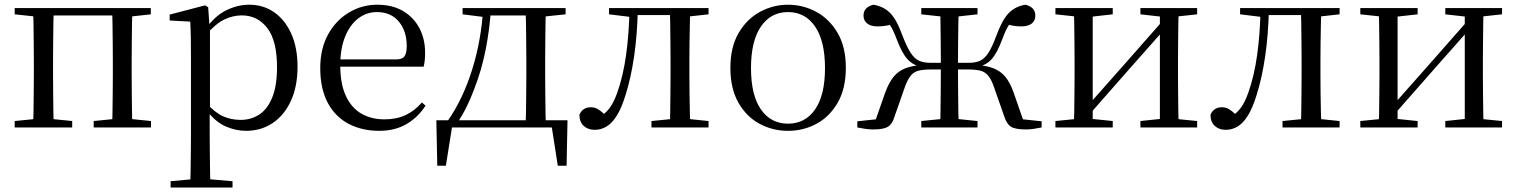

<svg xmlns="http://www.w3.org/2000/svg" viewBox="-20 -551 6558 830"><path d="M123.1 0Q124.3 -24.4 124.8 -65.3Q125.3 -106.3 125.8 -150.3Q126.3 -194.3 126.3 -228.5V-288.3Q126.3 -321.7 125.8 -365.7Q125.3 -409.7 124.8 -450.7Q124.3 -491.8 123.1 -516H212.3Q211.3 -491.8 210.8 -450.7Q210.3 -409.7 209.8 -365.7Q209.3 -321.7 209.3 -288.3V-228.5Q209.3 -194.3 209.8 -150.3Q210.3 -106.3 210.8 -65.3Q211.3 -24.4 212.3 0ZM464.8 0Q465.8 -24.4 466.3 -65.3Q466.8 -106.3 467.3 -150.3Q467.8 -194.3 467.8 -228.5V-288.3Q467.8 -321.7 467.3 -365.7Q466.8 -409.7 466.3 -450.7Q465.8 -491.8 464.8 -516H552.2Q551.2 -491.8 550.7 -450.7Q550.2 -409.7 549.7 -365.7Q549.2 -321.7 549.2 -288.3V-228.5Q549.2 -194.3 549.7 -150.3Q550.2 -106.3 550.7 -65.3Q551.2 -24.4 552.2 0ZM43.5 0V-27.8L152.7 -38.6H184.7L292.1 -27.8V0ZM385 0V-27.8L493.4 -38.6H526.4L632.8 -27.8V0ZM43.5 -489.1V-516H167V-477.4H152.7ZM508.7 -477.4V-516H632V-489.1L526.4 -477.4ZM167 -484.1V-516H508.7V-484.1Z M717.5 259.8V232.4L828.7 222.2H866.5L985.2 232.4V259.8ZM802.5 259.8Q803.5 225.6 804 185.1Q804.5 144.5 805 103.1Q805.5 61.7 805.5 26.7V-286.8Q805.5 -338.2 805 -379.5Q804.5 -420.7 802.5 -457.5L713.5 -462.4V-487.9L866.9 -528L879.9 -519.6L885.9 -435.3L887.7 -430.1V-78.7L886.5 -68.7V26.5Q886.5 60.7 887 102.2Q887.5 143.7 888 184.7Q888.5 225.6 889.5 259.8ZM1043.6 14.6Q999.1 14.6 954.2 -5.1Q909.3 -24.9 871.2 -77.1H858.4L872.3 -105.1Q909.5 -63.7 944.4 -48.2Q979.2 -32.7 1020.5 -32.7Q1064.2 -32.7 1099.6 -55.1Q1135.1 -77.6 1156.3 -128.1Q1177.5 -178.6 1177.5 -260.8Q1177.5 -374.9 1135.5 -429.7Q1093.4 -484.5 1024.9 -484.5Q987.4 -484.5 950 -466.8Q912.5 -449.1 868.2 -398.2L857.6 -425H868.5Q907.9 -481.5 957.2 -506.1Q1006.6 -530.6 1057.3 -530.6Q1118.5 -530.6 1165.2 -498Q1212 -465.4 1239.1 -405.4Q1266.2 -345.3 1266.2 -262.6Q1266.2 -177.1 1237.5 -114.8Q1208.7 -52.4 1158.4 -18.9Q1108.2 14.6 1043.6 14.6Z M1619.3 14.6Q1545.5 14.6 1487.6 -15.4Q1429.7 -45.5 1397.1 -106.2Q1364.4 -167 1364.4 -256.8Q1364.4 -341.1 1398.5 -402.5Q1432.6 -463.8 1488.8 -497.2Q1545 -530.6 1610.9 -530.6Q1676.2 -530.6 1722.4 -503.3Q1768.6 -475.9 1793.1 -429.2Q1817.7 -382.4 1817.7 -323.2Q1817.7 -286.8 1811.4 -262.9H1402.6V-294.2H1693.3Q1719.6 -294.2 1729 -308.2Q1738.3 -322.1 1738.3 -352.3Q1738.3 -416.2 1704.2 -457.5Q1670.2 -498.8 1608.6 -498.8Q1564.8 -498.8 1529 -471.6Q1493.1 -444.5 1472 -392.8Q1450.9 -341.2 1450.9 -268.7Q1450.9 -188 1475.4 -135.9Q1499.9 -83.8 1542.9 -59.4Q1586 -35 1641.5 -35Q1694.5 -35 1733.8 -53.7Q1773.2 -72.3 1803.7 -108.1L1819.6 -94.3Q1787 -43.5 1737 -14.4Q1687 14.6 1619.3 14.6Z M2387.9 0H1912.9L1937.2 -21.1L1907.5 165.4H1870.3L1866.3 -31.1H2433.3L2429.3 165.4H2391.3L2362.2 -21.5ZM2252.1 0Q2253.3 -24.4 2253.8 -65.3Q2254.3 -106.3 2254.8 -150.3Q2255.3 -194.3 2255.3 -228.5V-288.3Q2255.3 -321.7 2254.8 -365.7Q2254.3 -409.7 2253.8 -450.7Q2253.3 -491.8 2252.1 -516H2339.7Q2338.7 -491.8 2338.2 -450.7Q2337.7 -409.7 2337.2 -365.7Q2336.7 -321.7 2336.7 -288.3V-228.5Q2336.7 -194.3 2337.2 -150.3Q2337.7 -106.3 2338.2 -65.3Q2338.7 -24.4 2339.7 0ZM1979.7 -489.1V-516H2081.7V-477.4H2072.6ZM2297.1 -477.4V-516H2425.1V-489.1L2313.5 -477.4ZM1916.8 -30.4Q1981.2 -123.1 2020.8 -249.2Q2060.4 -375.4 2068.8 -516H2102.6Q2097 -425.3 2079.6 -337.1Q2062.2 -248.8 2031.2 -169.3Q2016.3 -128.8 1997.7 -90.6Q1979.1 -52.5 1956.1 -19.1V-6.8ZM2081.7 -484.1V-516H2298.9V-484.1Z M2550.7 10.2Q2521.6 10.2 2503.1 -7Q2484.7 -24.2 2484.7 -54.8Q2491.7 -71.3 2504.1 -79.3Q2516.4 -87.4 2534.3 -87.4Q2552.3 -87.4 2568.3 -77Q2584.4 -66.6 2602.6 -45.9V-35.9H2574V-46.1Q2599.7 -62.7 2616.5 -85.7Q2633.2 -108.6 2647.9 -149.1Q2673.7 -221.4 2686.6 -313.7Q2699.5 -406.1 2701.3 -516H2737.4Q2735.2 -403.6 2721.3 -308Q2707.4 -212.4 2683.6 -138.5Q2667 -84.3 2646.6 -51.4Q2626.2 -18.6 2602.2 -4.2Q2578.3 10.2 2550.7 10.2ZM2612.8 -489.1V-516H2716V-477.4H2708.8ZM2717.8 -486V-516H2908.9V-486ZM2796.2 0V-27.8L2904.9 -38.6H2937.3L3043 -27.8V0ZM2875.7 0Q2876.7 -24.4 2877.2 -65.3Q2877.7 -106.3 2878.2 -150.3Q2878.7 -194.3 2878.7 -228.5V-288.3Q2878.7 -321.7 2878.2 -365.7Q2877.7 -409.7 2877.2 -450.7Q2876.7 -491.8 2875.7 -516H2964.2Q2963.2 -491.8 2962.2 -450.7Q2961.2 -409.7 2960.7 -365.7Q2960.2 -321.7 2960.2 -288.3V-228.5Q2960.2 -194.3 2960.7 -150.3Q2961.2 -106.3 2962.2 -65.3Q2963.2 -24.4 2964.2 0ZM2919.5 -477.4V-516H3043V-489.1L2937.3 -477.4Z M3386.5 14.6Q3320.2 14.6 3263.4 -15.9Q3206.6 -46.5 3172 -107.4Q3137.4 -168.3 3137.4 -257.8Q3137.4 -347.6 3173.1 -408.5Q3208.7 -469.3 3265.7 -500Q3322.7 -530.6 3386.5 -530.6Q3451.2 -530.6 3508.2 -500.1Q3565.2 -469.5 3600.9 -408.7Q3636.5 -347.8 3636.5 -257.8Q3636.5 -168 3601.4 -107.2Q3566.3 -46.3 3509.5 -15.8Q3452.7 14.6 3386.5 14.6ZM3386.5 -16.4Q3461 -16.4 3503.7 -78.2Q3546.4 -140.1 3546.4 -256.6Q3546.4 -373.4 3503.7 -436.1Q3461 -498.8 3386.5 -498.8Q3312.1 -498.8 3269.3 -436.1Q3226.5 -373.4 3226.5 -256.6Q3226.5 -140.1 3269.3 -78.2Q3312.1 -16.4 3386.5 -16.4Z M3686.1 0V-26.6L3813.8 -40.3L3758.6 -13.4L3807 -151.8Q3823.1 -194.7 3843.1 -219.2Q3863.1 -243.7 3893.2 -255.5Q3923.3 -267.4 3969.6 -270.6L3966 -260.6Q3927.4 -268.4 3903.1 -294.9Q3878.7 -321.5 3855.9 -382.7Q3842 -419.6 3829.6 -439.2Q3817.2 -458.7 3797.6 -479.2L3845.7 -448.4Q3828.6 -443.3 3811.9 -440.1Q3795.1 -436.9 3772.9 -436.9Q3745 -436.9 3729 -449.3Q3712.9 -461.7 3712.9 -483.8Q3712.9 -519.7 3755.4 -530.6Q3799.3 -523.8 3828.1 -494.7Q3856.9 -465.6 3882.4 -394.1Q3900.9 -346.3 3917.5 -321.4Q3934 -296.6 3953.8 -288.1Q3973.6 -279.6 3999.8 -279.6H4084.2V-250.6H4002.2Q3969.8 -250.6 3949.6 -245.1Q3929.4 -239.6 3916.2 -223Q3903 -206.4 3890.9 -172.6L3846.9 -46.9Q3837.7 -14.9 3818.6 -3.2Q3799.5 8.6 3754.7 8.6Q3738.4 8.6 3720.7 6Q3702.9 3.4 3686.1 0ZM4482.9 0Q4466.1 3.4 4448.4 6Q4430.7 8.6 4414.8 8.6Q4369 8.6 4350.4 -3.2Q4331.8 -14.9 4321.6 -46.9L4277.6 -172.6Q4266.2 -206.4 4252.6 -223Q4239.1 -239.6 4219.4 -245.1Q4199.6 -250.6 4167 -250.6H4084.2V-279.6H4169.5Q4196.9 -279.6 4216.2 -288.1Q4235.5 -296.6 4252 -321.4Q4268.5 -346.3 4286.1 -394.1Q4312.3 -465.6 4340.9 -494.7Q4369.4 -523.8 4413.3 -530.6Q4455.7 -519.7 4455.7 -483.1Q4455.7 -460.9 4439.6 -448.9Q4423.5 -436.9 4395.6 -436.9Q4373.2 -436.9 4357.3 -440.1Q4341.5 -443.3 4325.2 -448.4L4370.9 -479.2Q4351.3 -458.7 4339 -439.2Q4326.7 -419.6 4313.3 -382.7Q4290.5 -321.5 4266.6 -294.9Q4242.6 -268.4 4202.4 -260.6L4198.6 -270.6Q4245 -267.4 4275.2 -255.5Q4305.4 -243.7 4325.8 -219.2Q4346.1 -194.7 4361.5 -151.8L4409.6 -13.4L4355.3 -40.3L4482.9 -26.6ZM4043.9 0Q4045.2 -24.4 4045.7 -66.4Q4046.2 -108.5 4046.7 -158.6Q4047.2 -208.7 4047.2 -256.6V-274Q4047.2 -315 4046.7 -361.8Q4046.2 -408.5 4045.7 -450.1Q4045.2 -491.8 4043.9 -516H4124.5Q4123.5 -491.8 4122.9 -450.1Q4122.3 -408.5 4121.8 -361.8Q4121.3 -315 4121.3 -274V-256.6Q4121.3 -208.7 4121.8 -158.6Q4122.3 -108.5 4122.9 -66.4Q4123.5 -24.4 4124.5 0ZM3962.6 0V-27.8L4070.2 -38.6H4100.3L4205.7 -27.8V0ZM3962.6 -489.1V-516H4205.7V-489.1L4100.3 -477.4H4070.2Z M4542.5 0V-27.8L4650.7 -38.6H4685.3L4790.3 -27.8V0ZM4909.9 0V-27.8L5012.6 -38.6H5047L5155.2 -27.8V0ZM4622.1 0Q4623.3 -24.4 4623.8 -65.3Q4624.3 -106.3 4624.8 -150.3Q4625.3 -194.3 4625.3 -228.5V-288.3Q4625.3 -321.7 4624.8 -365.7Q4624.3 -409.7 4623.8 -450.7Q4623.3 -491.8 4622.1 -516H4703.7V0ZM4681.1 -46.9 4645.9 -65.8H4657.3L4834.2 -265.6L5015 -470.9L5048.7 -451H5037.4L4859.1 -249.4ZM4994.1 0V-516H5075.4Q5074.4 -491.8 5073.9 -450.7Q5073.4 -409.7 5072.9 -365.7Q5072.4 -321.7 5072.4 -288.3V-228.5Q5072.4 -194.3 5072.9 -150.3Q5073.4 -106.3 5073.9 -65.3Q5074.4 -24.4 5075.4 0ZM4542.5 -489.1V-516H4790.3V-489.1L4686.1 -477.4H4651.7ZM4909.9 -489.1V-516H5155.2V-489.1L5047.8 -477.4H5013.4Z M5278.7 10.2Q5249.6 10.2 5231.1 -7Q5212.7 -24.2 5212.7 -54.8Q5219.7 -71.3 5232.1 -79.3Q5244.4 -87.4 5262.3 -87.4Q5280.3 -87.4 5296.3 -77Q5312.4 -66.6 5330.6 -45.9V-35.9H5302V-46.1Q5327.7 -62.7 5344.5 -85.7Q5361.2 -108.6 5375.9 -149.1Q5401.7 -221.4 5414.6 -313.7Q5427.5 -406.1 5429.3 -516H5465.4Q5463.2 -403.6 5449.3 -308Q5435.4 -212.4 5411.6 -138.5Q5395 -84.3 5374.6 -51.4Q5354.2 -18.6 5330.2 -4.2Q5306.3 10.2 5278.7 10.2ZM5340.8 -489.1V-516H5444V-477.4H5436.8ZM5445.8 -486V-516H5636.9V-486ZM5524.2 0V-27.8L5632.9 -38.6H5665.3L5771 -27.8V0ZM5603.7 0Q5604.7 -24.4 5605.2 -65.3Q5605.7 -106.3 5606.2 -150.3Q5606.7 -194.3 5606.7 -228.5V-288.3Q5606.7 -321.7 5606.2 -365.7Q5605.7 -409.7 5605.2 -450.7Q5604.7 -491.8 5603.7 -516H5692.2Q5691.2 -491.8 5690.2 -450.7Q5689.2 -409.7 5688.7 -365.7Q5688.2 -321.7 5688.2 -288.3V-228.5Q5688.2 -194.3 5688.7 -150.3Q5689.2 -106.3 5690.2 -65.3Q5691.2 -24.4 5692.2 0ZM5647.5 -477.4V-516H5771V-489.1L5665.3 -477.4Z M5860.5 0V-27.8L5968.7 -38.6H6003.3L6108.3 -27.8V0ZM6227.9 0V-27.8L6330.6 -38.6H6365L6473.2 -27.8V0ZM5940.1 0Q5941.3 -24.4 5941.8 -65.3Q5942.3 -106.3 5942.8 -150.3Q5943.3 -194.3 5943.3 -228.5V-288.3Q5943.3 -321.7 5942.8 -365.7Q5942.3 -409.7 5941.8 -450.7Q5941.3 -491.8 5940.1 -516H6021.7V0ZM5999.1 -46.9 5963.9 -65.8H5975.3L6152.2 -265.6L6333 -470.9L6366.7 -451H6355.4L6177.1 -249.4ZM6312.1 0V-516H6393.4Q6392.4 -491.8 6391.9 -450.7Q6391.4 -409.7 6390.9 -365.7Q6390.4 -321.7 6390.4 -288.3V-228.5Q6390.4 -194.3 6390.9 -150.3Q6391.4 -106.3 6391.9 -65.3Q6392.4 -24.4 6393.4 0ZM5860.5 -489.1V-516H6108.3V-489.1L6004.1 -477.4H5969.7ZM6227.9 -489.1V-516H6473.2V-489.1L6365.8 -477.4H6331.4Z"/></svg>

Font: Noto Serif HK ExtraLight
Style: Regular
Weight: 200
Designer: Ryoko NISHIZUKA 西塚涼子 (kana & ideographs); Frank Grießhammer (Latin, Greek & Cyrillic); Wenlong ZHANG 张文龙 (bopomofo); San
Foundry: Adobe
Version: Version 2.002-H1;hotconv 1.1.0;makeotfexe 2.6.0